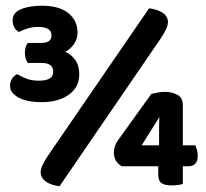

<svg xmlns="http://www.w3.org/2000/svg" viewBox="-20 -644 719 671"><path d="M124 -494Q160 -494 160 -520Q160 -550 113 -550Q93 -550 76 -544.5Q59 -539 46 -532Q24 -546 24 -573Q24 -599 52.5 -611.5Q81 -624 127 -624Q187 -624 219 -598Q251 -572 251 -530Q251 -508 238.5 -490Q226 -472 208 -463Q229 -454 243 -434.5Q257 -415 257 -385Q257 -339 220.5 -313Q184 -287 126 -287Q73 -287 44 -303.5Q15 -320 15 -344Q15 -358 22 -369Q29 -380 40 -385Q55 -376 73 -369Q91 -362 116 -362Q166 -362 166 -393Q166 -424 126 -424H77Q73 -430 70 -439Q67 -448 67 -459Q67 -481 77 -494ZM533 -63H406Q394 -69 386 -81Q378 -93 378 -110Q378 -133 391 -152L509 -316Q519 -318 531 -320.5Q543 -323 557 -323Q580 -323 599.5 -313Q619 -303 619 -276V-136H663Q665 -130 668 -120.5Q671 -111 671 -100Q671 -80 662 -71.5Q653 -63 640 -63H619V-1Q613 1 601.5 2.5Q590 4 579 4Q556 4 544.5 -4Q533 -12 533 -36ZM536 -178Q536 -188 536 -203Q536 -218 537 -235L475 -136H536ZM501 -615Q530 -611 547.5 -600Q565 -589 567 -569Q567 -555 560 -541Q553 -527 542 -510L188 7Q159 3 141.5 -8.5Q124 -20 122 -40Q122 -54 129 -68Q136 -82 147 -99Z"/></svg>

Font: Baloo Bhaina 2
Style: Bold
Weight: 700
Designer: Yesha Goshar, Manish Minz, Shuchita Grover and Ek Type
Foundry: Ek Type
Version: Version 1.640;hotconv 1.0.111;makeotfexe 2.5.65597; ttfautoh